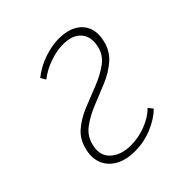

<svg xmlns="http://www.w3.org/2000/svg" viewBox="-124 -504 599 599"><g transform="rotate(-45 175.0 -204.5)"><path d="M140 4Q103 4 77 -9.5Q51 -23 39.5 -48Q28 -73 35 -105Q43 -143 68.5 -165Q94 -187 129 -201Q164 -215 198 -228.5Q232 -242 257.5 -261Q283 -280 289 -312Q296 -348 276.5 -369.5Q257 -391 217 -391Q189 -391 157.5 -380Q126 -369 102 -350L92 -367Q121 -390 155.5 -401.5Q190 -413 220 -413Q254 -413 277.5 -400.5Q301 -388 311 -365Q321 -342 314 -310Q306 -273 280 -250.5Q254 -228 220 -214Q186 -200 151.5 -186Q117 -172 92 -153Q67 -134 60 -102Q51 -63 76 -40.5Q101 -18 144 -18Q177 -18 209.5 -30.5Q242 -43 263 -64L275 -49Q252 -26 215.5 -11Q179 4 140 4Z"/></g></svg>

Font: Ysabeau Infant Thin
Style: Italic
Weight: 250
Italic angle: -12°
Designer: Christian Thalmann (Catharsis Fonts)
Version: Version 2.001;gftools[0.9.30]; featfreeze: ss01,ss02,lnum